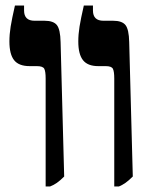

<svg xmlns="http://www.w3.org/2000/svg" viewBox="-20 -667 537 694"><path d="M393 7V-383Q393 -409 388 -418.5Q383 -428 362 -428H335Q297 -428 280 -449.5Q263 -471 263 -517Q263 -543 267.5 -571Q272 -599 283 -647H316V-629Q316 -592 354 -592H389Q421 -592 433.5 -576.5Q446 -561 447 -515L460 -29Q445 -14 433.5 -6Q422 2 410 7ZM145 7V-383Q145 -409 140 -418.5Q135 -428 113 -428H87Q48 -428 31 -449.5Q14 -471 14 -517Q14 -543 18.5 -571Q23 -599 34 -647H67V-629Q67 -592 105 -592H141Q173 -592 185.5 -576.5Q198 -561 199 -515L212 -29Q197 -14 185.5 -6Q174 2 161 7Z"/></svg>

Font: Noto Serif Hebrew Condensed ExtraBold
Style: Regular
Weight: 800
Width: 3
Designer: Monotype Design Team
Foundry: Monotype Imaging Inc.
Version: Version 2.004; ttfautohint (v1.8.4.7-5d5b)